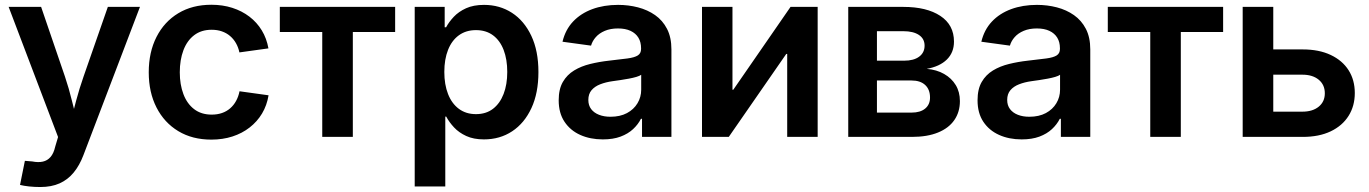

<svg xmlns="http://www.w3.org/2000/svg" viewBox="-20 -564 5641 791"><path d="M62.5 197.8 82.5 98.6 112.8 101.1Q137.7 106 156.5 101.8Q175.3 97.7 188.2 82.8Q201.2 67.9 207.5 40L219.2 0.5L15.6 -535.6H149.4L247.6 -248.5Q264.2 -199.2 276.1 -149.9Q288.1 -100.6 301.3 -49.8H267.6Q280.8 -100.6 293.9 -150.1Q307.1 -199.7 324.2 -248.5L424.3 -535.6H556.6L323.7 75.2Q307.6 117.7 283.4 147Q259.3 176.3 225.6 191.4Q191.9 206.5 146 206.5Q121.6 206.5 99.6 204.1Q77.6 201.7 62.5 197.8Z M850.6 11.2Q772.5 11.2 714.6 -23.7Q656.7 -58.6 624.8 -121.1Q592.8 -183.6 592.8 -266.1Q592.8 -349.1 624.8 -411.9Q656.7 -474.6 714.6 -509.5Q772.5 -544.4 850.6 -544.4Q897.5 -544.4 937 -531.7Q976.6 -519 1007.6 -495.4Q1038.6 -471.7 1058.6 -438.7Q1078.6 -405.8 1085.9 -364.7L966.3 -348.1Q961.9 -369.1 952.1 -386.2Q942.4 -403.3 927.7 -415.8Q913.1 -428.2 894 -434.8Q875 -441.4 852.1 -441.4Q809.1 -441.4 779.8 -418.9Q750.5 -396.5 735.6 -356.9Q720.7 -317.4 720.7 -266.1Q720.7 -215.8 735.6 -176.3Q750.5 -136.7 779.8 -114.3Q809.1 -91.8 852.1 -91.8Q875.5 -91.8 894.5 -98.4Q913.6 -105 928.2 -117.7Q942.9 -130.4 952.6 -148.2Q962.4 -166 966.8 -188L1086.4 -171.4Q1079.6 -129.9 1059.6 -96.4Q1039.6 -63 1008.5 -38.8Q977.5 -14.6 937.5 -1.7Q897.5 11.2 850.6 11.2Z M1307.6 0V-432.1H1132.8V-535.6H1607.9V-432.1H1433.6V0Z M1688.5 204.1V-535.6H1812V-451.7H1817.9Q1829.6 -473.6 1849.6 -494.9Q1869.6 -516.1 1900.1 -530Q1930.7 -543.9 1974.1 -543.9Q2038.6 -543.9 2089.1 -511.2Q2139.6 -478.5 2168.9 -416.5Q2198.2 -354.5 2198.2 -267.1Q2198.2 -180.7 2169.4 -118.7Q2140.6 -56.6 2090.1 -23.2Q2039.6 10.3 1973.6 10.3Q1931.2 10.3 1900.9 -3.7Q1870.6 -17.6 1850.6 -39.1Q1830.6 -60.5 1818.4 -83.5H1814.5V204.1ZM1940.9 -93.8Q1982.4 -93.8 2011 -115.7Q2039.6 -137.7 2054.7 -176.8Q2069.8 -215.8 2069.8 -267.6Q2069.8 -319.3 2054.9 -358.2Q2040 -397 2011.2 -418.5Q1982.4 -439.9 1940.9 -439.9Q1899.9 -439.9 1870.6 -418.7Q1841.3 -397.5 1825.9 -358.6Q1810.5 -319.8 1810.5 -267.6Q1810.5 -215.8 1825.9 -176.5Q1841.3 -137.2 1870.6 -115.5Q1899.9 -93.8 1940.9 -93.8Z M2463.4 10.3Q2411.6 10.3 2370.6 -8.1Q2329.6 -26.4 2305.7 -62.3Q2281.7 -98.1 2281.7 -150.9Q2281.7 -196.8 2298.8 -226.3Q2315.9 -255.9 2345.2 -273.7Q2374.5 -291.5 2411.6 -300.5Q2448.7 -309.6 2488.3 -314Q2536.1 -319.3 2565.2 -323.2Q2594.2 -327.1 2607.7 -335.7Q2621.1 -344.2 2621.1 -362.3V-365.2Q2621.1 -390.6 2610.1 -408.7Q2599.1 -426.8 2577.9 -436.8Q2556.6 -446.8 2525.9 -446.8Q2495.1 -446.8 2471.9 -437Q2448.7 -427.2 2434.6 -411.1Q2420.4 -395 2415 -376L2297.4 -392.1Q2309.1 -441.4 2340.8 -475.1Q2372.6 -508.8 2420.2 -526.4Q2467.8 -543.9 2526.4 -543.9Q2568.8 -543.9 2608.4 -533.7Q2647.9 -523.4 2679 -501.7Q2710 -480 2728 -445.1Q2746.1 -410.2 2746.1 -360.4V0H2625V-74.7H2620.6Q2608.9 -51.3 2588.1 -32Q2567.4 -12.7 2536.6 -1.2Q2505.9 10.3 2463.4 10.3ZM2495.1 -83Q2534.7 -83 2563 -98.1Q2591.3 -113.3 2606.4 -138.7Q2621.6 -164.1 2621.6 -194.3V-255.9Q2615.7 -251.5 2602.1 -247.3Q2588.4 -243.2 2571 -240Q2553.7 -236.8 2535.9 -234.1Q2518.1 -231.4 2503.4 -229.5Q2475.6 -225.6 2452.9 -216.8Q2430.2 -208 2417 -192.4Q2403.8 -176.8 2403.8 -152.3Q2403.8 -129.9 2415.5 -114.5Q2427.2 -99.1 2447.8 -91.1Q2468.3 -83 2495.1 -83Z M3348.6 0H3223.1V-341.8H3219.2L2982.4 0H2872.1V-535.6H2997.6V-194.3H3001L3236.8 -535.6H3348.6Z M3474.6 0V-535.6H3701.7Q3797.9 -535.6 3854 -498.5Q3910.2 -461.4 3910.2 -392.6Q3910.2 -347.7 3880.9 -318.8Q3851.6 -290 3797.9 -280.3Q3838.9 -276.9 3869.6 -259.3Q3900.4 -241.7 3917.5 -213.4Q3934.6 -185.1 3934.6 -147.5Q3934.6 -102.5 3911.6 -69.3Q3888.7 -36.1 3844.5 -18.1Q3800.3 0 3736.8 0ZM3592.8 -100.1H3735.4Q3771.5 -100.1 3791.5 -116.7Q3811.5 -133.3 3811.5 -162.1Q3811.5 -195.3 3791.5 -213.9Q3771.5 -232.4 3735.4 -232.4H3592.8ZM3592.8 -314H3704.6Q3744.6 -314 3766.8 -330.6Q3789.1 -347.2 3789.1 -376Q3789.1 -404.3 3765.9 -419.9Q3742.7 -435.5 3701.7 -435.5H3592.8Z M4189 10.3Q4137.2 10.3 4096.2 -8.1Q4055.2 -26.4 4031.2 -62.3Q4007.3 -98.1 4007.3 -150.9Q4007.3 -196.8 4024.4 -226.3Q4041.5 -255.9 4070.8 -273.7Q4100.1 -291.5 4137.2 -300.5Q4174.3 -309.6 4213.9 -314Q4261.7 -319.3 4290.8 -323.2Q4319.8 -327.1 4333.3 -335.7Q4346.7 -344.2 4346.7 -362.3V-365.2Q4346.7 -390.6 4335.7 -408.7Q4324.7 -426.8 4303.5 -436.8Q4282.2 -446.8 4251.5 -446.8Q4220.7 -446.8 4197.5 -437Q4174.3 -427.2 4160.2 -411.1Q4146 -395 4140.6 -376L4022.9 -392.1Q4034.7 -441.4 4066.4 -475.1Q4098.1 -508.8 4145.8 -526.4Q4193.4 -543.9 4252 -543.9Q4294.4 -543.9 4334 -533.7Q4373.5 -523.4 4404.5 -501.7Q4435.5 -480 4453.6 -445.1Q4471.7 -410.2 4471.7 -360.4V0H4350.6V-74.7H4346.2Q4334.5 -51.3 4313.7 -32Q4293 -12.7 4262.2 -1.2Q4231.4 10.3 4189 10.3ZM4220.7 -83Q4260.3 -83 4288.6 -98.1Q4316.9 -113.3 4332 -138.7Q4347.2 -164.1 4347.2 -194.3V-255.9Q4341.3 -251.5 4327.6 -247.3Q4314 -243.2 4296.6 -240Q4279.3 -236.8 4261.5 -234.1Q4243.7 -231.4 4229 -229.5Q4201.2 -225.6 4178.5 -216.8Q4155.8 -208 4142.6 -192.4Q4129.4 -176.8 4129.4 -152.3Q4129.4 -129.9 4141.1 -114.5Q4152.8 -99.1 4173.3 -91.1Q4193.8 -83 4220.7 -83Z M4718.8 0V-432.1H4543.9V-535.6H5019V-432.1H4844.7V0Z M5187.5 -360.4H5347.2Q5414.1 -360.4 5462.2 -337.6Q5510.3 -314.9 5535.9 -274.7Q5561.5 -234.4 5561.5 -180.7Q5561.5 -127.4 5535.9 -86.7Q5510.3 -45.9 5462.2 -22.9Q5414.1 0 5347.2 0H5099.6V-535.6H5225.6V-104H5345.7Q5387.7 -104 5412.8 -124.5Q5438 -145 5438 -179.7Q5438 -214.8 5412.8 -235.6Q5387.7 -256.3 5345.7 -256.3H5187.5Z"/></svg>

Font: Inter 20pt SemiBold
Style: Regular
Weight: 600
Version: Version 4.001;git-66647c0bb